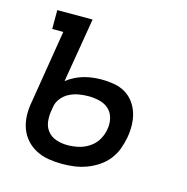

<svg xmlns="http://www.w3.org/2000/svg" viewBox="-84 -600 669 688"><g transform="rotate(15 250.0 -256.0)"><path d="M205 8Q179 8 154.5 4Q130 0 108.5 -11Q87 -22 71 -40Q55 -58 47 -81Q39 -104 38.5 -129Q38 -154 43 -180L87 -450H46V-520H177L137 -281Q151 -292 167 -300Q183 -308 199 -312.5Q215 -317 232 -319Q249 -321 265 -321Q288 -321 311 -317Q334 -313 352.5 -302Q371 -291 384 -273.5Q397 -256 403.5 -235Q410 -214 410.5 -191Q411 -168 407 -145Q403 -123 395 -101Q387 -79 372 -60Q357 -41 336.5 -27.5Q316 -14 294 -6Q272 2 249.5 5Q227 8 205 8ZM206 -62Q226 -62 246.5 -66.5Q267 -71 286 -83.5Q305 -96 316 -115Q327 -134 330 -154Q334 -175 329 -195Q324 -215 310 -228Q296 -241 275.5 -246Q255 -251 234 -251Q217 -251 199 -248Q181 -245 164 -236.5Q147 -228 135 -212.5Q123 -197 121 -180L119 -168Q115 -147 117.5 -126Q120 -105 132.5 -90Q145 -75 164.5 -68.5Q184 -62 206 -62Z"/></g></svg>

Font: Iosevka Curly Slab
Style: Italic
Weight: 400
Italic angle: -9°
Monospace: yes
Designer: Belleve Invis
Foundry: Belleve Invis
Version: Version 22.1.2; ttfautohint (v1.8.4)